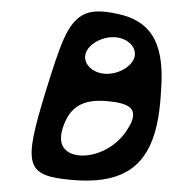

<svg xmlns="http://www.w3.org/2000/svg" viewBox="-58 -889 920 979"><g transform="rotate(5 402.0 -399.5)"><path d="M347 35C582 35 705 -49 745 -236C761 -309 763 -397 758 -503C747 -706 674 -809 503 -829C367 -846 294 -825 243 -679C221 -616 201 -529 174 -404C92 -19 105 35 347 35ZM505 -709C571 -709 620 -664 609 -614C598 -564 530 -519 464 -519C398 -519 349 -564 360 -614C371 -664 439 -709 505 -709ZM490 -381C608 -381 638 -353 626 -297C624 -286 619 -274 613 -261C558 -136 428 -81 348 -95C296 -104 259 -140 276 -221C300 -334 364 -381 490 -381Z"/></g></svg>

Font: Venom Sans
Style: BdObl
Weight: 700
Version: Version 1.001